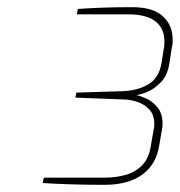

<svg xmlns="http://www.w3.org/2000/svg" viewBox="-20 -866 501 535"><path d="M272 -351Q219 -351 174 -352.5Q129 -354 99 -356L102 -371H272Q302 -371 329.5 -378.5Q357 -386 376.5 -406Q396 -426 401 -464L408 -504Q409 -509 409.5 -512.5Q410 -516 410 -520Q410 -546 396 -561Q382 -576 361.5 -582.5Q341 -589 321 -589L190 -594L193 -608L324 -612Q365 -614 394 -631.5Q423 -649 430 -690L437 -734Q438 -739 438 -743.5Q438 -748 438 -752Q438 -787 413 -806.5Q388 -826 338 -826H194L197 -841Q223 -843 260.5 -844.5Q298 -846 348 -846Q407 -846 434 -820.5Q461 -795 461 -757Q461 -752 461 -746.5Q461 -741 459 -735L452 -690Q447 -656 428.5 -637Q410 -618 390.5 -610Q371 -602 360 -601Q371 -599 388.5 -591Q406 -583 419.5 -566Q433 -549 433 -521Q433 -517 432.5 -512.5Q432 -508 431 -503L424 -463Q416 -408 376.5 -379.5Q337 -351 272 -351Z"/></svg>

Font: Exo Thin Thin
Style: Italic
Weight: 250
Italic angle: -9°
Version: Version 2.000